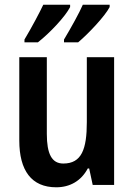

<svg xmlns="http://www.w3.org/2000/svg" viewBox="-20 -786 570 816"><path d="M446 -756V-766H332C318 -733 282 -668 252 -618V-606H312C355 -642 426 -717 446 -756ZM278 -756V-766H164C148 -732 115 -670 84 -618V-606H141C192 -646 257 -715 278 -756ZM465 -543H349V-267C349 -152 327 -91 249 -91C200 -91 179 -132 179 -217V-543H62V-189C62 -61 114 10 219 10C277 10 325 -17 353 -70H359L374 0H465Z"/></svg>

Font: Noto Sans Khmer Condensed SemiBold
Style: Regular
Weight: 600
Width: 3
Designer: Danh Hong and the Monotype Design Team
Foundry: Monotype Imaging Inc.
Version: Version 2.004